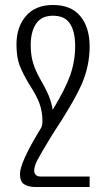

<svg xmlns="http://www.w3.org/2000/svg" viewBox="-20 -522 423 769"><path d="M143 185H339V227H122Q95 227 77.5 216.5Q60 206 60 175Q60 130 138 1L146 -12Q150 -23 150 -36Q150 -74 138.5 -106.5Q127 -139 96 -186Q71 -228 58.5 -260.5Q46 -293 46 -344Q46 -414 84 -458Q122 -502 192 -502Q265 -502 302 -457Q339 -412 339 -336Q339 -257 306.5 -183.5Q274 -110 189 18Q141 97 129 120.5Q117 144 117 162Q117 172 123.5 178.5Q130 185 143 185ZM191 -82Q242 -166 261.5 -221.5Q281 -277 281 -338Q281 -395 260.5 -427Q240 -459 192 -459Q146 -459 124.5 -427Q103 -395 103 -341Q103 -300 113 -268.5Q123 -237 139 -209Q163 -168 175 -139Q187 -110 191 -82Z"/></svg>

Font: Noto Serif Armenian Light Cond
Style: Regular
Weight: 300
Width: 3
Designer: Monotype Design team
Foundry: Monotype Imaging Inc.
Version: Version 1.000